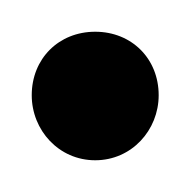

<svg xmlns="http://www.w3.org/2000/svg" viewBox="-20 -415 120 121"><path d="M40 -314C63 -314 80 -333 80 -355C80 -378 63 -395 40 -395C17 -395 0 -378 0 -355C0 -333 17 -314 40 -314Z"/></svg>

Font: MV Cash Thin
Style: Regular
Weight: 100
Designer: Rodrigo Fuenzalida
Foundry: fragTYPE
Version: Version 1.100;Glyphs 3.1.2 (3151)